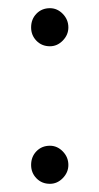

<svg xmlns="http://www.w3.org/2000/svg" viewBox="-20 -443 243 469"><path d="M56 -40C56 -27.3 60.3 -16.5 69 -7.5C77.7 1.5 88.7 6 102 6C114 6 124.5 1.3 133.5 -8C142.5 -17.3 147 -28 147 -40C147 -52.7 142.5 -63.7 133.5 -73C124.5 -82.3 114 -87 102 -87C88.7 -87 77.7 -82.5 69 -73.5C60.3 -64.5 56 -53.3 56 -40ZM56 -376C56 -363.3 60.3 -352.5 69 -343.5C77.7 -334.5 88.7 -330 102 -330C114 -330 124.5 -334.7 133.5 -344C142.5 -353.3 147 -364 147 -376C147 -388.7 142.5 -399.7 133.5 -409C124.5 -418.3 114 -423 102 -423C88.7 -423 77.7 -418.5 69 -409.5C60.3 -400.5 56 -389.3 56 -376Z"/></svg>

Font: Terminal Dosis
Style: Book
Weight: 400
Designer: EdgarTolentino, PabloImpallari, IginoMarini
Foundry: EdgarTolentino, PabloImpallari, IginoMarini
Version: Version 1.006